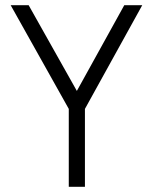

<svg xmlns="http://www.w3.org/2000/svg" viewBox="-20 -717 588 737"><path d="M306 -299 526 -697H457L275 -368L90 -697H21L244 -299V0H306Z"/></svg>

Font: TitilliumText22L
Style: 250 wt
Weight: 300
Designer: Campivisivi
Foundry: Campivisivi
Version: 1.000